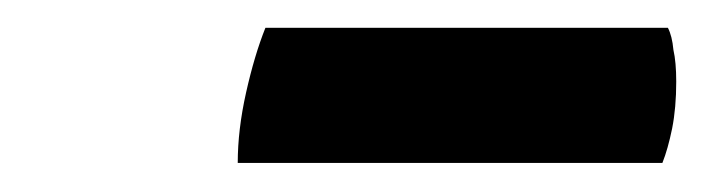

<svg xmlns="http://www.w3.org/2000/svg" viewBox="-20 -714 510 136"><path d="M168 -694.3Q160.2 -674.8 154.3 -648.4Q148.4 -622.1 148.4 -598.6Q248 -598.6 449.2 -598.6Q453.1 -608.4 456.1 -623Q459 -637.7 459 -656.2Q459 -669.9 457 -678.7Q456.1 -688.5 453.1 -694.3Q358.4 -694.3 168 -694.3Z"/></svg>

Font: cl
Style: Bold Italic
Weight: 400
Designer: Mitja Miklavcic
Version: Version 7.504; 2011; Build 1022